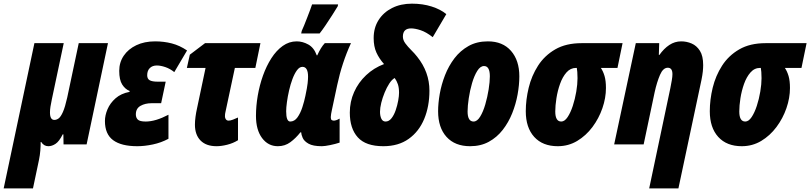

<svg xmlns="http://www.w3.org/2000/svg" viewBox="-85 -789 4427 1049"><path d="M-64.9 240.2 103 -553.2H263.2L198.2 -246.1Q193.4 -223.6 190.7 -206.1Q188 -188.5 188 -174.8Q188 -133.8 211.9 -133.8Q224.1 -133.8 235.6 -142.3Q247.1 -150.9 258.8 -177.2Q270.5 -203.6 282.2 -255.9L345.2 -553.2H504.9L388.2 0H262.2L261.2 -55.2H257.8Q238.3 -16.1 218.5 -3.2Q198.7 9.8 179.2 9.8Q154.8 9.8 140.1 -13.2H137.2Q137.2 8.8 135.3 33.7Q133.3 58.6 127.9 85L95.2 240.2Z M665 9.8Q577.6 9.8 533 -23.2Q488.3 -56.2 488.3 -127.9Q488.3 -158.7 502.4 -192.1Q516.6 -225.6 546.4 -252Q576.2 -278.3 623 -287.1V-292Q598.6 -301.8 582.5 -327.4Q566.4 -353 566.4 -401.9Q566.4 -448.2 591.1 -484.6Q615.7 -521 659.9 -542Q704.1 -563 762.2 -563Q810.1 -563 853.5 -551.8Q897 -540.5 937 -513.2L867.2 -395Q844.2 -413.6 818.4 -422.4Q792.5 -431.2 772 -431.2Q747.6 -431.2 733.4 -417Q719.2 -402.8 719.2 -377.9Q719.2 -357.9 733.2 -350.3Q747.1 -342.8 776.4 -342.8H820.3L795.4 -225.1H743.2Q708 -225.1 682.6 -210.7Q657.2 -196.3 657.2 -164.1Q657.2 -146 668 -135.5Q678.7 -125 711.4 -125Q764.6 -125 835.4 -162.1V-30.8Q795.4 -9.3 750.2 0.2Q705.1 9.8 665 9.8Z M1098.1 9.8Q1041 9.8 1010.5 -21.5Q980 -52.7 980 -107.9Q980 -127.9 983.2 -151.1Q986.3 -174.3 991.2 -195.8L1038.1 -418H936L952.1 -490.2L1035.2 -553.2H1337.9L1310.1 -418H1198.2L1147 -178.2Q1144 -167.5 1144 -152.8Q1144 -143.6 1149.4 -136.7Q1154.8 -129.9 1164.1 -129.9Q1173.3 -129.9 1188.2 -135.5Q1203.1 -141.1 1215.3 -147V-22.9Q1188.5 -6.3 1156.5 1.7Q1124.5 9.8 1098.1 9.8Z M1433.1 9.8Q1379.9 9.8 1346.7 -34.9Q1313.5 -79.6 1313.5 -155.8Q1313.5 -209.5 1323.2 -266.4Q1333 -323.2 1351.8 -376Q1370.6 -428.7 1397.7 -470.9Q1424.8 -513.2 1459.7 -538.1Q1494.6 -563 1536.1 -563Q1568.4 -563 1599.4 -545.9Q1630.4 -528.8 1645.5 -486.8H1648.4Q1668 -530.3 1689.5 -553.2H1832.5Q1783.2 -445.8 1757.3 -324.2L1728.5 -189Q1726.1 -178.2 1724.1 -166.7Q1722.2 -155.3 1722.2 -148.9Q1722.2 -136.7 1727.1 -133.3Q1731.9 -129.9 1739.3 -129.9Q1743.7 -129.9 1751.7 -132.3Q1759.8 -134.8 1770.5 -141.1V-9.8Q1748.5 -2.4 1718.8 3.7Q1689 9.8 1673.3 9.8Q1625 9.8 1600.8 -3.9Q1576.7 -17.6 1568.8 -35.6Q1561 -53.7 1560.5 -65.9H1556.2Q1530.8 -33.7 1501.2 -12Q1471.7 9.8 1433.1 9.8ZM1500.5 -125Q1523.9 -125 1540.3 -147.9Q1556.6 -170.9 1567.1 -203.6Q1577.6 -236.3 1583.5 -265.1Q1593.3 -311.5 1595.7 -333.7Q1598.1 -356 1598.1 -370.1Q1598.1 -423.8 1567.4 -423.8Q1551.3 -423.8 1537.6 -405.3Q1523.9 -386.7 1512.9 -357.4Q1502 -328.1 1494.4 -294.9Q1486.8 -261.7 1482.7 -231.4Q1478.5 -201.2 1478.5 -181.2Q1478.5 -125 1500.5 -125ZM1560.5 -606 1563.5 -620.1Q1568.4 -629.9 1576.4 -649.9Q1584.5 -669.9 1593.5 -693.1Q1602.5 -716.3 1609.9 -736.1Q1617.2 -755.9 1620.1 -765.1H1762.2L1760.3 -754.9Q1748 -734.4 1730.2 -706.5Q1712.4 -678.7 1694.1 -651.6Q1675.8 -624.5 1661.1 -606Z M2009.3 9.8Q1913.6 9.8 1869.9 -38.6Q1826.2 -86.9 1826.2 -173.8Q1826.2 -233.4 1849.6 -285.9Q1873 -338.4 1915.3 -378.2Q1957.5 -418 2013.2 -439Q1986.3 -469.2 1971.4 -502.2Q1956.5 -535.2 1956.5 -581.1Q1956.5 -637.2 1983.4 -679.4Q2010.3 -721.7 2057.4 -745.4Q2104.5 -769 2165.5 -769Q2224.6 -769 2273.4 -753.4Q2322.3 -737.8 2353.5 -711.9L2279.3 -585.9Q2243.7 -613.8 2213.4 -623.8Q2183.1 -633.8 2161.1 -633.8Q2116.2 -633.8 2116.2 -588.9Q2116.2 -570.3 2129.6 -552Q2143.1 -533.7 2161.6 -515.4Q2180.2 -497.1 2194.3 -479Q2261.2 -395.5 2261.2 -293.9Q2261.2 -208 2232.7 -139.2Q2204.1 -70.3 2147.9 -30.3Q2091.8 9.8 2009.3 9.8ZM2021.5 -125Q2040 -125 2054 -142.8Q2067.9 -160.6 2076.9 -187Q2085.9 -213.4 2090.6 -239.5Q2095.2 -265.6 2095.2 -282.2Q2095.2 -309.6 2088.9 -328.6Q2082.5 -347.7 2071.3 -362.8Q2056.2 -354.5 2042 -332.8Q2027.8 -311 2016.4 -283Q2004.9 -254.9 1998 -227.1Q1991.2 -199.2 1991.2 -178.2Q1991.2 -155.8 1998.5 -140.4Q2005.9 -125 2021.5 -125Z M2483.4 9.8Q2400.9 9.8 2354.7 -41Q2308.6 -91.8 2308.6 -181.2Q2308.6 -224.6 2317.6 -276.1Q2326.7 -327.6 2346.4 -378.2Q2366.2 -428.7 2397.9 -470.5Q2429.7 -512.2 2474.9 -537.6Q2520 -563 2580.6 -563Q2661.6 -563 2707 -511Q2752.4 -459 2752.4 -372.1Q2752.4 -325.2 2742.9 -272.7Q2733.4 -220.2 2713.4 -170.2Q2693.4 -120.1 2661.6 -79.3Q2629.9 -38.6 2585.7 -14.4Q2541.5 9.8 2483.4 9.8ZM2502.4 -125Q2522 -125 2538.3 -151.6Q2554.7 -178.2 2566.4 -218.5Q2578.1 -258.8 2584.7 -300.5Q2591.3 -342.3 2591.3 -372.1Q2591.3 -428.2 2559.6 -428.2Q2539.1 -428.2 2522.5 -401.6Q2505.9 -375 2494.1 -334.7Q2482.4 -294.4 2476.1 -252.4Q2469.7 -210.4 2469.7 -180.2Q2469.7 -125 2502.4 -125Z M2962.4 9.8Q2879.9 9.8 2833.7 -41Q2787.6 -91.8 2787.6 -181.2Q2787.6 -244.1 2803.5 -309.6Q2819.3 -375 2854.7 -430.2Q2890.1 -485.4 2948.7 -519.3Q3007.3 -553.2 3092.8 -553.2H3316.4L3288.6 -418H3197.8Q3210.4 -399.4 3218 -373.5Q3225.6 -347.7 3225.6 -308.1Q3225.6 -253.9 3206.3 -198Q3187 -142.1 3151.9 -95Q3116.7 -47.9 3068.6 -19Q3020.5 9.8 2962.4 9.8ZM2981.4 -125Q3000 -125 3016.1 -149.2Q3032.2 -173.3 3044.4 -210.4Q3056.6 -247.6 3063.5 -288.3Q3070.3 -329.1 3070.3 -361.8Q3070.3 -382.3 3069.1 -395.5Q3067.9 -408.7 3066.4 -418H3062.5Q3031.7 -418 3010 -393.3Q2988.3 -368.7 2974.9 -330.8Q2961.4 -293 2955.1 -252.4Q2948.7 -211.9 2948.7 -180.2Q2948.7 -125 2981.4 -125Z M3461.9 240.2 3577.6 -308.1Q3582 -329.6 3585.4 -350.1Q3588.9 -370.6 3588.9 -383.8Q3588.9 -418.9 3563.5 -418.9Q3537.6 -418.9 3520.8 -379.6Q3503.9 -340.3 3491.7 -285.2L3431.6 0H3270.5L3388.7 -553.2H3516.6L3514.6 -488.8H3517.6Q3542 -523.4 3571.8 -543.2Q3601.6 -563 3636.7 -563Q3666.5 -563 3693.8 -551.3Q3721.2 -539.6 3739 -511.5Q3756.8 -483.4 3756.8 -433.1Q3756.8 -418 3754.9 -398.7Q3752.9 -379.4 3747.6 -353L3621.6 240.2Z M3967.8 9.8Q3885.3 9.8 3839.1 -41Q3793 -91.8 3793 -181.2Q3793 -244.1 3808.8 -309.6Q3824.7 -375 3860.1 -430.2Q3895.5 -485.4 3954.1 -519.3Q4012.7 -553.2 4098.1 -553.2H4321.8L4293.9 -418H4203.1Q4215.8 -399.4 4223.4 -373.5Q4231 -347.7 4231 -308.1Q4231 -253.9 4211.7 -198Q4192.4 -142.1 4157.2 -95Q4122.1 -47.9 4074 -19Q4025.9 9.8 3967.8 9.8ZM3986.8 -125Q4005.4 -125 4021.5 -149.2Q4037.6 -173.3 4049.8 -210.4Q4062 -247.6 4068.8 -288.3Q4075.7 -329.1 4075.7 -361.8Q4075.7 -382.3 4074.5 -395.5Q4073.2 -408.7 4071.8 -418H4067.9Q4037.1 -418 4015.4 -393.3Q3993.7 -368.7 3980.2 -330.8Q3966.8 -293 3960.4 -252.4Q3954.1 -211.9 3954.1 -180.2Q3954.1 -125 3986.8 -125Z"/></svg>

Font: Open Sans Condensed ExtraBold
Style: Italic
Weight: 800
Width: 3
Italic angle: -12°
Designer: Monotype Design Team
Foundry: Monotype Imaging Inc.
Version: Version 3.003; ttfautohint (v1.8.4)